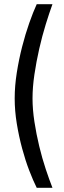

<svg xmlns="http://www.w3.org/2000/svg" viewBox="-20 -770 306 915"><path d="M155 125Q138 91 119.5 43Q101 -5 85.5 -62.5Q70 -120 60 -181Q50 -242 50 -301Q50 -360 60 -423.5Q70 -487 85.5 -547.5Q101 -608 119.5 -660.5Q138 -713 155 -750H230Q215 -709 198 -654Q181 -599 167 -537.5Q153 -476 144 -415Q135 -354 135 -301Q135 -249 144 -190Q153 -131 167 -73Q181 -15 198 36Q215 87 230 125Z"/></svg>

Font: Cairo
Style: Regular
Weight: 400
Designer: Mohamed Gaber, Accademia di Belle Arti di Urbino
Foundry: Kief Type Foundry, Accademia di Belle Arti di Urbino
Version: Version 3.120